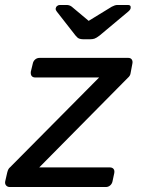

<svg xmlns="http://www.w3.org/2000/svg" viewBox="-40 -753 566 773"><path d="M-19 -23 -11 -58Q-9 -66 -6.5 -71Q-4 -76 1 -80L359 -441H103Q82 -441 84 -464L92 -497Q94 -507 101.5 -513.5Q109 -520 120 -520H476Q486 -520 490.5 -513.5Q495 -507 493 -497L486 -460Q485 -448 474 -439L118 -79H402Q412 -79 417 -73Q422 -67 420 -56L413 -23Q411 -13 403.5 -6.5Q396 0 386 0H0Q-10 0 -15.5 -6.5Q-21 -13 -19 -23ZM201 -733H228Q240 -733 249 -726L317 -669L410 -726Q416 -729 421.5 -731Q427 -733 433 -733H475Q488 -733 486 -721Q486 -715 477 -707L361 -610Q348 -600 340.5 -597.5Q333 -595 324 -595H294Q286 -595 279 -597.5Q272 -600 264 -610L189 -706Q184 -712 184 -718Q185 -725 190 -729Q195 -733 201 -733Z"/></svg>

Font: SVN-Rubik
Style: Italic
Weight: 400
Italic angle: -12°
Designer: Hubert and Fischer
Foundry: Hubert & Fischer
Version: Version 2.101; ttfautohint (v1.8.3)